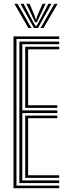

<svg xmlns="http://www.w3.org/2000/svg" viewBox="-20 -992 355 1012"><path d="M51.2 0V-800H292V-786.5H66.8V-13.8H292V0ZM82 -27.2V-772.8H292V-759.2H97.5V-410H282V-396.2H97.5V-41H292V-27.2ZM112.8 -423.5V-745.5H292V-732H128.2V-437.2H282V-423.5ZM112.8 -54.5V-382.8H282V-369H128.2V-68.2H292V-54.5ZM55.8 -972H72.2L145.5 -844.5H129.5ZM87.8 -972H104.5L154 -877.5L167.2 -855.2H172L185.2 -877.5L234.8 -972H251.5L180.2 -844.5H158.8ZM119 -972H136L164.2 -904.8L168.2 -889.8H171L175 -904.8L203.8 -972H220.5L183.8 -895L174.2 -874.5H165L155.2 -895ZM267 -972H283.5L209.5 -844.5H193.8Z"/></svg>

Font: Big Shoulders Inline Display Medium
Style: Regular
Weight: 500
Designer: Patric King
Foundry: XO Type Co
Version: Version 1.000